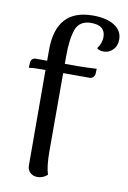

<svg xmlns="http://www.w3.org/2000/svg" viewBox="-85 -793 570 856"><g transform="rotate(10 199.5 -365.0)"><path d="M399 -656Q399 -626 381 -608.5Q363 -591 341 -591Q318 -591 309 -601Q328 -626 328 -654Q328 -707 264 -707Q211 -707 195 -664Q179 -621 179 -543V-507H241Q257 -507 282 -508Q307 -509 323 -510L322 -488Q321 -478 314.5 -471.5Q308 -465 299 -465H179V-114Q179 -42 191 -7Q171 11 146 11Q126 11 113 -1Q100 -13 100 -33L99 -465H84Q43 -465 24 -462L25 -485Q26 -496 32 -501.5Q38 -507 48 -507H99V-556Q99 -741 266 -741Q327 -741 363 -718.5Q399 -696 399 -656Z"/></g></svg>

Font: Arima Madurai
Style: Regular
Weight: 400
Designer: Joana Correia and Natanael Gama
Foundry: NDISCOVER
Version: Version 1.019